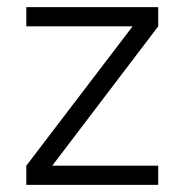

<svg xmlns="http://www.w3.org/2000/svg" viewBox="-20 -520 520 540"><path d="M54 -446H353L54 -54V0H425V-54H127L425 -446V-500H54Z"/></svg>

Font: TitilliumText22L
Style: 250 wt
Weight: 300
Designer: Campivisivi
Foundry: Campivisivi
Version: 1.000